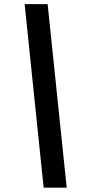

<svg xmlns="http://www.w3.org/2000/svg" viewBox="-20 -781 416 911"><path d="M187.1 109.4 96.9 -761.4H206L296.5 109.4Z"/></svg>

Font: Inter P Semi Bold
Style: Italic
Weight: 600
Italic angle: 9.39999°
Designer: Rasmus Andersson
Foundry: rsms
Version: Version 3.018;git-588b23468